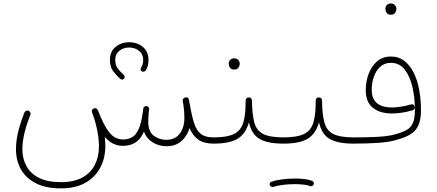

<svg xmlns="http://www.w3.org/2000/svg" viewBox="-20 -816 2470 1085"><path d="M70.3 27.8Q70.3 -21.5 83.5 -74.5Q96.7 -127.4 118.2 -180.2Q121.1 -187 128.2 -189.9Q135.3 -192.9 141.6 -189.9Q148.4 -187 151.4 -180.2Q154.3 -173.3 151.4 -166.5Q131.3 -116.7 118.9 -66.9Q106.4 -17.1 106.4 27.8Q106.4 80.1 129.2 122.3Q151.9 164.6 200.2 189Q248.5 213.4 324.2 213.4Q397.5 213.4 445.1 187.3Q492.7 161.1 515.9 115.5Q539.1 69.8 539.1 11.7Q539.1 -31.7 529.3 -80.3Q519.5 -128.9 501.5 -177.2Q500.5 -178.7 500 -180.7Q497.6 -187.5 500.5 -194.3Q503.4 -201.2 510.3 -203.6Q517.1 -206.1 523.9 -203.1Q530.8 -200.2 533.2 -193.4Q565.9 -107.4 597.7 -67.6Q629.4 -27.8 675.3 -27.8Q704.6 -27.8 726.3 -40.3Q748 -52.7 763.2 -85.7Q778.3 -118.7 786.6 -179.7Q787.6 -189.5 789.6 -201.7Q791 -214.8 805.2 -216.3Q806.2 -216.3 806.6 -216.3Q807.6 -216.3 808.1 -216.3Q808.1 -216.3 808.6 -216.3Q815.4 -215.8 819.6 -210Q823.7 -204.1 822.8 -197.3Q821.8 -187.5 820.3 -178.7Q818.8 -164.6 818.4 -152.1Q817.9 -139.6 817.9 -125.5Q817.9 -72.3 848.9 -49.1Q879.9 -25.9 920.4 -25.9Q969.7 -25.9 995.8 -61Q1022 -96.2 1022 -148.9Q1022 -184.1 1017.1 -219.2Q1015.1 -231 1012.7 -245.1Q1010.7 -256.3 1021 -262.7Q1021 -263.2 1021.5 -263.2Q1022 -263.7 1023.4 -264.2Q1023.9 -264.6 1024.4 -264.6Q1024.9 -264.6 1025.9 -265.1Q1026.4 -265.6 1027.3 -265.6Q1028.8 -266.1 1030.3 -266.1Q1045.4 -266.6 1047.9 -251.5Q1050.8 -236.8 1052.7 -224.1Q1064 -160.2 1077.1 -119.4Q1090.3 -78.6 1115.2 -59.1Q1140.1 -39.6 1186 -39.6H1186.5Q1204.1 -39.6 1204.1 -22Q1204.1 -4.4 1186.5 -4.4H1186Q1132.3 -4.4 1100.8 -26.9Q1069.3 -49.3 1050.8 -92.3Q1038.6 -48.3 1005.6 -19Q972.7 10.3 921.4 10.3Q878.4 10.3 843.5 -11Q808.6 -32.2 793.5 -72.3Q774.4 -28.8 744.9 -10.3Q715.3 8.3 674.8 8.3Q614.7 8.3 571.8 -43Q575.2 -15.6 575.2 9.8Q575.2 77.1 546.6 131.3Q518.1 185.5 462.4 217Q406.7 248.5 324.2 248.5Q238.8 248.5 182.4 219.5Q126 190.4 98.1 140.6Q70.3 90.8 70.3 27.8ZM601.1 -477.5Q601.1 -517.1 623 -541.3Q645 -565.4 677.7 -573.5Q710.4 -581.5 742.9 -573.5Q775.4 -565.4 797.4 -541Q819.3 -516.6 819.3 -476.1Q819.3 -442.4 804.2 -418.9Q800.8 -413.6 794.7 -411.4Q788.6 -409.2 782.2 -412.6Q770 -419.4 777.3 -433.1Q782.7 -441.4 785.9 -451.9Q789.1 -462.4 789.1 -476.1Q789.1 -504.4 773.2 -521.5Q757.3 -538.6 733.9 -544.4Q710.4 -550.3 686.8 -544.7Q663.1 -539.1 647.2 -522.2Q631.3 -505.4 631.3 -477.5Q631.3 -447.8 645.5 -429Q659.7 -410.2 680.7 -391.1Q685.1 -386.7 684.6 -380.4Q684.1 -374 679.7 -370.1Q675.8 -365.7 669.4 -366.5Q663.1 -367.2 658.2 -371.1Q637.2 -390.6 619.1 -414.3Q601.1 -438 601.1 -477.5Z M1168.5 -22Q1168.5 -29.8 1173.8 -34.7Q1179.2 -39.6 1186.5 -39.6Q1263.2 -39.6 1302.2 -58.8Q1341.3 -78.1 1355 -123.8Q1368.7 -169.4 1368.2 -248.5Q1368.7 -256.8 1374.3 -261.7Q1379.9 -266.6 1387.7 -265.6Q1394.5 -265.1 1399.4 -260Q1404.3 -254.9 1403.8 -247.6Q1404.8 -169.9 1417 -124.3Q1429.2 -78.6 1467 -59.1Q1504.9 -39.6 1582 -39.6H1582.5Q1600.1 -39.6 1600.1 -22Q1600.1 -4.4 1582.5 -4.4H1582Q1491.2 -4.4 1446 -31.5Q1400.9 -58.6 1386.7 -125Q1368.7 -59.6 1322.8 -32Q1276.9 -4.4 1186.5 -4.4Q1179.2 -4.4 1173.8 -9.5Q1168.5 -14.6 1168.5 -22ZM1272.5 -457.5Q1272.5 -468.3 1280.8 -477.3Q1289.1 -486.3 1303.7 -486.3Q1313.5 -486.3 1319.8 -482.4Q1326.2 -478.5 1329.6 -473.1Q1335 -465.3 1335 -456.5Q1335 -445.8 1328.1 -434.3Q1321.3 -422.9 1302.7 -422.9Q1290.5 -422.9 1283.7 -429Q1276.9 -435.1 1274.4 -442.9Q1273.9 -446.3 1273.2 -450Q1272.5 -453.6 1272.5 -457.5Z M1564.5 -22Q1564.5 -29.8 1569.8 -34.7Q1575.2 -39.6 1582.5 -39.6Q1659.2 -39.6 1698.2 -58.8Q1737.3 -78.1 1751 -123.8Q1764.6 -169.4 1764.2 -248.5Q1764.6 -256.8 1770.3 -261.7Q1775.9 -266.6 1783.7 -265.6Q1790.5 -265.1 1795.4 -260Q1800.3 -254.9 1799.8 -247.6Q1800.8 -169.9 1813 -124.3Q1825.2 -78.6 1863 -59.1Q1900.9 -39.6 1978 -39.6H1978.5Q1996.1 -39.6 1996.1 -22Q1996.1 -4.4 1978.5 -4.4H1978Q1887.2 -4.4 1842 -31.5Q1796.9 -58.6 1782.7 -125Q1764.6 -59.6 1718.8 -32Q1672.9 -4.4 1582.5 -4.4Q1575.2 -4.4 1569.8 -9.5Q1564.5 -14.6 1564.5 -22ZM1504.9 230.5Q1500.5 215.3 1515.1 210.9Q1541 201.7 1576.7 197.3Q1612.3 192.9 1647 192.9Q1676.3 192.9 1701.7 196Q1727.1 199.2 1744.6 206.1Q1750.5 209 1752.9 215.3Q1755.4 221.7 1752 227.5Q1749 232.4 1743.9 234.9Q1738.8 237.3 1733.4 235.4Q1719.2 230 1696 227.3Q1672.9 224.6 1647 224.6Q1612.8 224.6 1579.8 228.5Q1546.9 232.4 1524.9 240.7Q1518.6 242.7 1512.9 239.3Q1507.3 235.8 1504.9 230.5Z M1960.9 -22Q1960.9 -39.6 1978.5 -39.6Q2052.7 -39.6 2112.5 -42.7Q2172.4 -45.9 2208.5 -55.7Q2250 -66.4 2275.6 -80.3Q2301.3 -94.2 2313 -120.4Q2324.7 -146.5 2324.7 -193.8Q2324.7 -263.7 2310.5 -324.7Q2296.4 -385.7 2266.6 -423.3Q2236.8 -460.9 2189 -460.9Q2153.3 -460.9 2129.2 -439.2Q2105 -417.5 2092.8 -382.8Q2080.6 -348.1 2080.6 -309.6Q2080.6 -255.9 2111.3 -232.2Q2142.1 -208.5 2193.4 -208.5Q2218.3 -208.5 2247.8 -213.4Q2277.3 -218.3 2302.7 -226.1Q2310.1 -228.5 2315.7 -224.6Q2321.3 -220.7 2323.2 -214.8Q2325.2 -208 2322 -201.4Q2318.8 -194.8 2312 -192.9Q2251 -174.8 2193.4 -174.8Q2128.4 -174.8 2087.6 -206.5Q2046.9 -238.3 2046.9 -306.6Q2046.9 -355.5 2063.2 -398.9Q2079.6 -442.4 2111.1 -469.5Q2142.6 -496.6 2188.5 -496.6Q2233.4 -496.6 2265.6 -471.4Q2297.9 -446.3 2318.6 -403.6Q2339.4 -360.8 2349.1 -306.6Q2358.9 -252.4 2358.9 -194.3Q2358.9 -141.6 2345.2 -109.6Q2331.5 -77.6 2302.2 -58.8Q2272.9 -40 2226.6 -27.3Q2185.5 -13.7 2120.8 -9Q2056.2 -4.4 1978.5 -4.4Q1971.2 -4.4 1966.1 -9.5Q1960.9 -14.6 1960.9 -22ZM2157.7 -767.6Q2157.7 -778.3 2166 -787.4Q2174.3 -796.4 2189 -796.4Q2198.7 -796.4 2205.1 -792.5Q2211.4 -788.6 2214.8 -783.2Q2220.2 -775.4 2220.2 -766.6Q2220.2 -755.9 2213.4 -744.4Q2206.5 -732.9 2188 -732.9Q2175.8 -732.9 2168.9 -739Q2162.1 -745.1 2159.7 -752.9Q2159.2 -756.3 2158.4 -760Q2157.7 -763.7 2157.7 -767.6Z"/></svg>

Font: Mikhak-FD ExtraLight
Style: Regular
Weight: 200
Designer: Amin Abedi
Version: Version 3.2